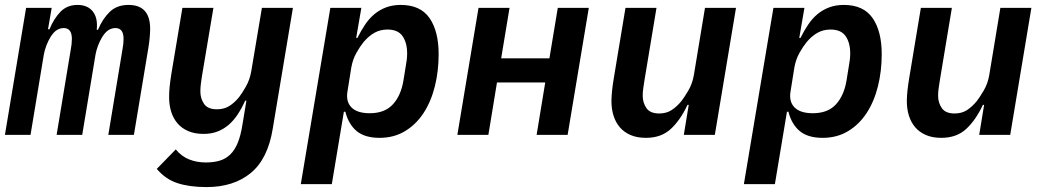

<svg xmlns="http://www.w3.org/2000/svg" viewBox="-25 -548 4245 780"><path d="M-5 0 81 -516H185L170 -429H176Q194 -473 221 -500.5Q248 -528 290 -528Q331 -528 352 -501.5Q373 -475 368 -427H373Q392 -472 421 -500Q450 -528 497 -528Q585 -528 585 -431Q585 -415 583 -394Q581 -373 578 -355L519 0H415L472 -344Q477 -369 477 -390Q477 -434 444 -434Q430 -434 417 -426.5Q404 -419 391 -399Q380 -381 373 -362Q366 -343 363 -326L309 0H205L262 -344Q267 -369 267 -390Q267 -434 234 -434Q220 -434 207 -426.5Q194 -419 181 -399Q170 -381 163 -362Q156 -343 153 -326L99 0Z M814 212Q745 212 696 196Q647 180 612 138L689 59Q712 87 743 99.5Q774 112 812 112Q842 112 866.5 105Q891 98 909.5 80.5Q928 63 940.5 33Q953 3 960 -42L976 -139H971Q957 -108 940.5 -83Q924 -58 903.5 -40.5Q883 -23 858 -13.5Q833 -4 802 -4Q766 -4 739.5 -15.5Q713 -27 696 -47Q679 -67 670.5 -94Q662 -121 662 -153Q662 -173 664 -194Q666 -215 671 -247L716 -516H842L795 -236Q793 -222 791 -207Q789 -192 789 -176Q789 -148 804 -126Q819 -104 856 -104Q885 -104 906 -117Q927 -130 946 -153Q957 -167 973.5 -195.5Q990 -224 996 -260L1039 -516H1165L1083 -25Q1063 98 993.5 155Q924 212 814 212Z M1317 -516H1443L1422 -394H1427Q1442 -424 1458.5 -448.5Q1475 -473 1496 -490.5Q1517 -508 1543.5 -518Q1570 -528 1603 -528Q1683 -528 1720 -474.5Q1757 -421 1757 -328Q1757 -259 1741.5 -197Q1726 -135 1695.5 -88.5Q1665 -42 1620 -15Q1575 12 1517 12Q1457 12 1424 -15.5Q1391 -43 1378 -94H1372L1323 200H1197ZM1477 -88Q1538 -88 1571 -124Q1604 -160 1614 -221L1624 -283Q1626 -292 1627.5 -305.5Q1629 -319 1629 -331Q1629 -374 1610.5 -401Q1592 -428 1549 -428Q1520 -428 1496.5 -415Q1473 -402 1452 -377Q1438 -360 1423 -333.5Q1408 -307 1402 -273L1387 -179Q1379 -136 1402.5 -112Q1426 -88 1477 -88Z M1919 -516H2045L2011 -311H2207L2241 -516H2367L2281 0H2155L2190 -213H1994L1959 0H1833Z M2773 -122H2768Q2739 -60 2700 -24Q2661 12 2599 12Q2563 12 2536.5 0.5Q2510 -11 2493 -31Q2476 -51 2467.5 -78Q2459 -105 2459 -137Q2459 -174 2469 -233L2516 -516H2642L2593 -221Q2591 -207 2588.5 -191Q2586 -175 2586 -159Q2586 -131 2601 -109Q2616 -87 2653 -87Q2682 -87 2703 -100.5Q2724 -114 2743 -137Q2754 -151 2771 -179.5Q2788 -208 2794 -244L2839 -516H2965L2879 0H2753Z M3117 -516H3243L3222 -394H3227Q3242 -424 3258.5 -448.5Q3275 -473 3296 -490.5Q3317 -508 3343.5 -518Q3370 -528 3403 -528Q3483 -528 3520 -474.5Q3557 -421 3557 -328Q3557 -259 3541.5 -197Q3526 -135 3495.5 -88.5Q3465 -42 3420 -15Q3375 12 3317 12Q3257 12 3224 -15.5Q3191 -43 3178 -94H3172L3123 200H2997ZM3277 -88Q3338 -88 3371 -124Q3404 -160 3414 -221L3424 -283Q3426 -292 3427.5 -305.5Q3429 -319 3429 -331Q3429 -374 3410.5 -401Q3392 -428 3349 -428Q3320 -428 3296.5 -415Q3273 -402 3252 -377Q3238 -360 3223 -333.5Q3208 -307 3202 -273L3187 -179Q3179 -136 3202.5 -112Q3226 -88 3277 -88Z M3973 -122H3968Q3939 -60 3900 -24Q3861 12 3799 12Q3763 12 3736.5 0.5Q3710 -11 3693 -31Q3676 -51 3667.5 -78Q3659 -105 3659 -137Q3659 -174 3669 -233L3716 -516H3842L3793 -221Q3791 -207 3788.5 -191Q3786 -175 3786 -159Q3786 -131 3801 -109Q3816 -87 3853 -87Q3882 -87 3903 -100.5Q3924 -114 3943 -137Q3954 -151 3971 -179.5Q3988 -208 3994 -244L4039 -516H4165L4079 0H3953Z"/></svg>

Font: IBM Plex Mono SemiBold
Style: Italic
Weight: 600
Italic angle: -9°
Monospace: yes
Designer: Mike Abbink, Paul van der Laan, Pieter van Rosmalen
Foundry: Bold Monday
Version: Version 2.3